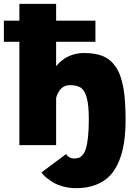

<svg xmlns="http://www.w3.org/2000/svg" viewBox="-40 -750 696 992"><path d="M353 222.2Q318.8 222.2 287.8 213.9Q256.8 205.6 236.8 193.6Q216.8 181.6 201.9 169.7Q187 157.7 180.7 149.4L173.8 141.1L301.8 45.9Q303.2 48.3 305.7 52.2Q308.1 56.2 318.6 62.5Q329.1 68.8 341.8 68.8Q356 68.8 366 65.7Q376 62.5 386.7 50.5Q397.5 38.6 404.1 17.3Q410.6 -3.9 414.8 -42Q418.9 -80.1 418.9 -133.8Q418.9 -206.5 408.2 -245.1Q397.5 -283.7 377.4 -296.9Q357.4 -310.1 320.8 -310.1Q270 -310.1 250 -245.1V0H60.1V-534.2H-20V-643.1H60.1V-730H250V-643.1H453.1V-534.2H250V-408.2Q306.6 -476.1 394 -476.1Q452.1 -476.1 491.2 -460.2Q530.3 -444.3 557.4 -405.5Q584.5 -366.7 596.7 -300.5Q608.9 -234.4 608.9 -133.8Q608.9 -68.4 601.1 -15.6Q593.3 37.1 575 82.3Q556.6 127.4 527.8 157.7Q499 188 454.8 205.1Q410.6 222.2 353 222.2Z"/></svg>

Font: Rawline Black
Style: Regular
Weight: 900
Designer: Matt McInerney, Pablo Impallari, Rodrigo Fuenzalida
Foundry: Matt McInerney, Pablo Impallari, Rodrigo Fuenzalida
Version: Version 4.020;PS 004.020;hotconv 1.0.88;makeotf.lib2.5.64775